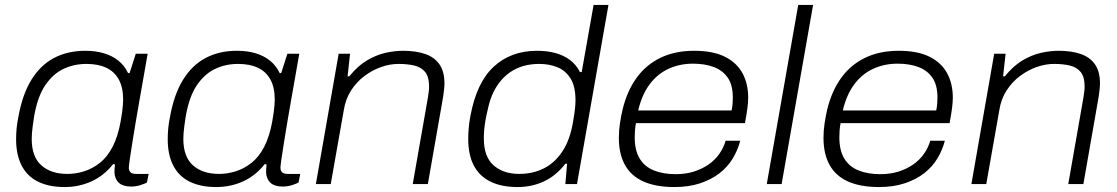

<svg xmlns="http://www.w3.org/2000/svg" viewBox="-20 -743 4509 775"><path d="M241 12Q178 12 134 -9.5Q90 -31 67.5 -74.5Q45 -118 45 -181Q45 -202 47 -224Q49 -246 54 -270Q70 -361 106.5 -420.5Q143 -480 198 -509Q253 -538 324 -538Q366 -538 399.5 -528Q433 -518 457.5 -498.5Q482 -479 497 -448H503L528 -526H576L556 -412Q551 -383 543.5 -341Q536 -299 528.5 -254.5Q521 -210 514.5 -169.5Q508 -129 504 -101Q500 -73 500 -66Q500 -54 507 -47.5Q514 -41 529 -41H580L573 -6Q563 -1 546 4.5Q529 10 509 10Q477 10 460.5 -4.5Q444 -19 442 -46Q442 -53 442.5 -61.5Q443 -70 444 -79L437 -81Q400 -34 349.5 -11Q299 12 241 12ZM252 -41Q286 -41 319.5 -51.5Q353 -62 383 -85.5Q413 -109 434.5 -150.5Q456 -192 467 -253Q471 -275 473 -291Q475 -307 476 -319Q477 -331 477 -341Q477 -390 459.5 -422Q442 -454 409 -469.5Q376 -485 329 -485Q279 -485 236.5 -465Q194 -445 163 -399.5Q132 -354 118 -275Q114 -251 112 -234Q110 -217 109 -205.5Q108 -194 108 -183Q108 -110 147 -75.5Q186 -41 252 -41Z M853 12Q790 12 746 -9.5Q702 -31 679.5 -74.5Q657 -118 657 -181Q657 -202 659 -224Q661 -246 666 -270Q682 -361 718.5 -420.5Q755 -480 810 -509Q865 -538 936 -538Q978 -538 1011.5 -528Q1045 -518 1069.5 -498.5Q1094 -479 1109 -448H1115L1140 -526H1188L1168 -412Q1163 -383 1155.5 -341Q1148 -299 1140.5 -254.5Q1133 -210 1126.5 -169.5Q1120 -129 1116 -101Q1112 -73 1112 -66Q1112 -54 1119 -47.5Q1126 -41 1141 -41H1192L1185 -6Q1175 -1 1158 4.5Q1141 10 1121 10Q1089 10 1072.5 -4.5Q1056 -19 1054 -46Q1054 -53 1054.5 -61.5Q1055 -70 1056 -79L1049 -81Q1012 -34 961.5 -11Q911 12 853 12ZM864 -41Q898 -41 931.5 -51.5Q965 -62 995 -85.5Q1025 -109 1046.5 -150.5Q1068 -192 1079 -253Q1083 -275 1085 -291Q1087 -307 1088 -319Q1089 -331 1089 -341Q1089 -390 1071.5 -422Q1054 -454 1021 -469.5Q988 -485 941 -485Q891 -485 848.5 -465Q806 -445 775 -399.5Q744 -354 730 -275Q726 -251 724 -234Q722 -217 721 -205.5Q720 -194 720 -183Q720 -110 759 -75.5Q798 -41 864 -41Z M1255 0 1347 -526H1393L1383 -435H1390Q1424 -477 1461 -499Q1498 -521 1535 -529.5Q1572 -538 1607 -538Q1659 -538 1696.5 -525Q1734 -512 1754 -483Q1774 -454 1774 -407Q1774 -395 1772.5 -382Q1771 -369 1769 -354L1707 0H1646L1707 -348Q1709 -361 1710.5 -372.5Q1712 -384 1712 -393Q1712 -433 1696 -452.5Q1680 -472 1652 -478.5Q1624 -485 1589 -485Q1554 -485 1518.5 -472.5Q1483 -460 1451.5 -436.5Q1420 -413 1397.5 -378.5Q1375 -344 1368 -300L1315 0Z M2069 12Q2004 12 1959.5 -10Q1915 -32 1892.5 -75Q1870 -118 1870 -182Q1870 -203 1872 -226.5Q1874 -250 1879 -276Q1891 -341 1914 -390.5Q1937 -440 1971.5 -472.5Q2006 -505 2050 -521.5Q2094 -538 2148 -538Q2188 -538 2221.5 -529Q2255 -520 2280.5 -501Q2306 -482 2321 -452H2328L2376 -723H2436L2309 0H2262L2269 -82H2262Q2225 -34 2176 -11Q2127 12 2069 12ZM2076 -41Q2131 -41 2175.5 -63.5Q2220 -86 2250.5 -132.5Q2281 -179 2293 -251Q2297 -273 2299 -288.5Q2301 -304 2302 -315.5Q2303 -327 2303 -337Q2303 -395 2282.5 -427Q2262 -459 2229 -472Q2196 -485 2157 -485Q2103 -485 2061.5 -464.5Q2020 -444 1991 -403.5Q1962 -363 1949 -302Q1943 -277 1939.5 -257Q1936 -237 1934.5 -219Q1933 -201 1933 -184Q1933 -110 1972.5 -75.5Q2012 -41 2076 -41Z M2702 12Q2628 12 2578 -10Q2528 -32 2503 -76.5Q2478 -121 2478 -186Q2478 -217 2482.5 -246Q2487 -275 2493 -301Q2511 -375 2549 -428Q2587 -481 2645.5 -509.5Q2704 -538 2782 -538Q2858 -538 2906 -514Q2954 -490 2977 -447.5Q3000 -405 3000 -349Q3000 -331 2997 -307.5Q2994 -284 2987 -246H2547Q2544 -230 2543 -216.5Q2542 -203 2542 -189Q2542 -136 2562 -103Q2582 -70 2619.5 -55Q2657 -40 2707 -40Q2748 -40 2781 -50.5Q2814 -61 2840 -79Q2866 -97 2883.5 -122Q2901 -147 2909 -175H2968Q2958 -137 2937.5 -103Q2917 -69 2884 -43.5Q2851 -18 2805.5 -3Q2760 12 2702 12ZM2556 -297H2933Q2936 -311 2937 -324Q2938 -337 2938 -349Q2938 -400 2917.5 -429.5Q2897 -459 2861 -472.5Q2825 -486 2777 -486Q2724 -486 2679 -465.5Q2634 -445 2602.5 -403Q2571 -361 2556 -297Z M3075 0 3202 -723H3262L3135 0Z M3528 12Q3454 12 3404 -10Q3354 -32 3329 -76.5Q3304 -121 3304 -186Q3304 -217 3308.5 -246Q3313 -275 3319 -301Q3337 -375 3375 -428Q3413 -481 3471.5 -509.5Q3530 -538 3608 -538Q3684 -538 3732 -514Q3780 -490 3803 -447.5Q3826 -405 3826 -349Q3826 -331 3823 -307.5Q3820 -284 3813 -246H3373Q3370 -230 3369 -216.5Q3368 -203 3368 -189Q3368 -136 3388 -103Q3408 -70 3445.5 -55Q3483 -40 3533 -40Q3574 -40 3607 -50.5Q3640 -61 3666 -79Q3692 -97 3709.5 -122Q3727 -147 3735 -175H3794Q3784 -137 3763.5 -103Q3743 -69 3710 -43.5Q3677 -18 3631.5 -3Q3586 12 3528 12ZM3382 -297H3759Q3762 -311 3763 -324Q3764 -337 3764 -349Q3764 -400 3743.5 -429.5Q3723 -459 3687 -472.5Q3651 -486 3603 -486Q3550 -486 3505 -465.5Q3460 -445 3428.5 -403Q3397 -361 3382 -297Z M3901 0 3993 -526H4039L4029 -435H4036Q4070 -477 4107 -499Q4144 -521 4181 -529.5Q4218 -538 4253 -538Q4305 -538 4342.5 -525Q4380 -512 4400 -483Q4420 -454 4420 -407Q4420 -395 4418.5 -382Q4417 -369 4415 -354L4353 0H4292L4353 -348Q4355 -361 4356.5 -372.5Q4358 -384 4358 -393Q4358 -433 4342 -452.5Q4326 -472 4298 -478.5Q4270 -485 4235 -485Q4200 -485 4164.5 -472.5Q4129 -460 4097.5 -436.5Q4066 -413 4043.5 -378.5Q4021 -344 4014 -300L3961 0Z"/></svg>

Font: Archivo SemiExpanded ExtraLight
Style: Italic
Weight: 250
Width: 6
Italic angle: -10°
Designer: Hector Gatti
Foundry: Omnibus-Type
Version: Version 2.001